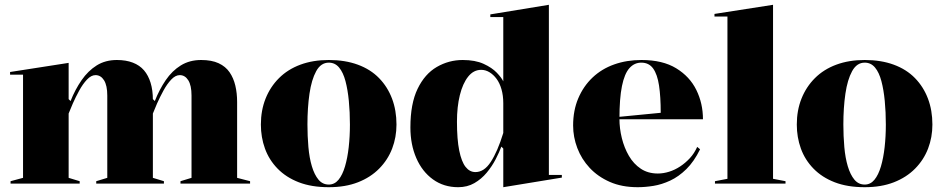

<svg xmlns="http://www.w3.org/2000/svg" viewBox="-20 -765 3934 800"><path d="M24 0V-10L76 -24V-454H22V-465L266 -503V-352L274 -344Q293 -392 320 -431Q347 -470 383 -492.5Q419 -515 467 -515Q505 -515 533.5 -504Q562 -493 580 -472Q598 -451 607.5 -420Q617 -389 617 -349V-24L663 -10V0H381V-10L427 -24V-367Q427 -409 413.5 -430.5Q400 -452 378 -452Q360 -452 342.5 -433.5Q325 -415 310 -387.5Q295 -360 283.5 -334Q272 -308 266 -292V-24L312 -10V0ZM732 0V-10L778 -24V-367Q778 -409 764.5 -430.5Q751 -452 729 -452Q711 -452 693.5 -433.5Q676 -415 661 -387.5Q646 -360 634.5 -334Q623 -308 617 -292V-352L625 -344Q644 -392 670.5 -431Q697 -470 733.5 -492.5Q770 -515 818 -515Q862 -515 891 -501.5Q920 -488 936.5 -464Q953 -440 960.5 -408.5Q968 -377 968 -340V-24L1022 -10V0Z M1350 -515Q1418 -515 1471 -495.5Q1524 -476 1559.5 -439.5Q1595 -403 1613.5 -354Q1632 -305 1632 -246Q1632 -193 1614 -146Q1596 -99 1560 -62.5Q1524 -26 1471.5 -5.5Q1419 15 1350 15Q1278 15 1225 -5.5Q1172 -26 1136.5 -62.5Q1101 -99 1084 -146Q1067 -193 1067 -246Q1067 -305 1086.5 -354Q1106 -403 1142.5 -439.5Q1179 -476 1231.5 -495.5Q1284 -515 1350 -515ZM1350 -504Q1317 -504 1297.5 -468.5Q1278 -433 1269.5 -374.5Q1261 -316 1261 -246Q1261 -198 1265 -152.5Q1269 -107 1279.5 -72Q1290 -37 1307 -16.5Q1324 4 1350 4Q1374 4 1390.5 -16Q1407 -36 1417.5 -71.5Q1428 -107 1433 -152Q1438 -197 1438 -246Q1438 -298 1433.5 -344.5Q1429 -391 1419.5 -427Q1410 -463 1393 -483.5Q1376 -504 1350 -504Z M2267 -745V-36H2321V-25L2077 15V-146L2069 -154Q2060 -130 2045 -101Q2030 -72 2008 -45.5Q1986 -19 1956.5 -2Q1927 15 1889 15Q1829 15 1784 -17.5Q1739 -50 1714.5 -106.5Q1690 -163 1690 -234Q1690 -333 1720 -395Q1750 -457 1800 -486Q1850 -515 1908 -515Q1960 -515 1995 -499Q2030 -483 2050 -462Q2070 -441 2077 -426V-694H2023V-705ZM1985 -474Q1953 -474 1930.5 -445.5Q1908 -417 1896 -368.5Q1884 -320 1884 -258Q1884 -184 1893.5 -137.5Q1903 -91 1920 -69.5Q1937 -48 1961 -48Q1979 -48 1995 -58.5Q2011 -69 2025 -90.5Q2039 -112 2052 -142Q2065 -172 2077 -211V-335Q2077 -367 2069.5 -393Q2062 -419 2049 -436.5Q2036 -454 2019.5 -464Q2003 -474 1985 -474Z M2653 -515Q2741 -515 2797.5 -480.5Q2854 -446 2881.5 -390Q2909 -334 2909 -268H2558V-278L2733 -295Q2733 -362 2726 -408.5Q2719 -455 2701.5 -479.5Q2684 -504 2652 -504Q2623 -504 2602.5 -481Q2582 -458 2571.5 -406.5Q2561 -355 2561 -270Q2561 -230 2571 -189.5Q2581 -149 2600.5 -115.5Q2620 -82 2650 -62Q2680 -42 2721 -42Q2744 -42 2768 -49.5Q2792 -57 2814 -71.5Q2836 -86 2854.5 -106Q2873 -126 2885 -153L2897 -143Q2872 -92 2840 -60.5Q2808 -29 2772.5 -12.5Q2737 4 2702.5 9.5Q2668 15 2637 15Q2571 15 2521 -7Q2471 -29 2437 -65.5Q2403 -102 2385.5 -148Q2368 -194 2368 -242Q2368 -305 2389.5 -355.5Q2411 -406 2449 -442Q2487 -478 2539 -496.5Q2591 -515 2653 -515Z M3201 -20 3253 -10V0H2959V-10L3011 -20V-696H2957V-707L3201 -745Z M3583 -515Q3651 -515 3704 -495.5Q3757 -476 3792.5 -439.5Q3828 -403 3846.5 -354Q3865 -305 3865 -246Q3865 -193 3847 -146Q3829 -99 3793 -62.5Q3757 -26 3704.5 -5.5Q3652 15 3583 15Q3511 15 3458 -5.5Q3405 -26 3369.5 -62.5Q3334 -99 3317 -146Q3300 -193 3300 -246Q3300 -305 3319.5 -354Q3339 -403 3375.5 -439.5Q3412 -476 3464.5 -495.5Q3517 -515 3583 -515ZM3583 -504Q3550 -504 3530.5 -468.5Q3511 -433 3502.5 -374.5Q3494 -316 3494 -246Q3494 -198 3498 -152.5Q3502 -107 3512.5 -72Q3523 -37 3540 -16.5Q3557 4 3583 4Q3607 4 3623.5 -16Q3640 -36 3650.5 -71.5Q3661 -107 3666 -152Q3671 -197 3671 -246Q3671 -298 3666.5 -344.5Q3662 -391 3652.5 -427Q3643 -463 3626 -483.5Q3609 -504 3583 -504Z"/></svg>

Font: Kalnia SemiBold
Style: Regular
Weight: 600
Designer: Frida Medrano
Foundry: Frida Medrano
Version: Version 1.105